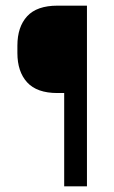

<svg xmlns="http://www.w3.org/2000/svg" viewBox="-20 -659 403 679"><path d="M183 -330Q110.5 -330 76 -367.8Q41.5 -405.5 41.5 -471.5V-497.5Q41.5 -564 76 -601.5Q110.5 -639 183 -639H227.5L228 -330ZM287.5 0H207V-639H287.5Z"/></svg>

Font: Anek Gujarati Medium
Style: Regular
Weight: 400
Version: Version 1.003